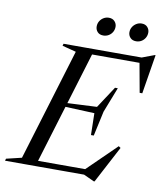

<svg xmlns="http://www.w3.org/2000/svg" viewBox="-132 -974 926 1080"><g transform="rotate(10 331.5 -433.5)"><path d="M251.5 -672.5 172.5 -693 176 -705H354L139.5 0H-34L-30.5 -12L57 -33ZM613.5 -683.5 666.5 -673.5H280.5L290.5 -705H622L692.5 -731.5H697L660.5 -507.5H645.5ZM477.5 27.5 417.5 0H75L85.5 -31.5H488L409 -22.5L582 -191.5L593.5 -183.5L482 27.5ZM433 -226H417L414.5 -350.5L187 -360L192.5 -377L423 -388L504 -511.5H520L464 -368ZM387.5 -789.5Q366 -789.5 354.2 -802.5Q342.5 -815.5 342.5 -833.5Q342.5 -850 350.5 -863.5Q358.5 -877 372.2 -885.2Q386 -893.5 402 -893.5Q423.5 -893.5 435.5 -880.2Q447.5 -867 447.5 -849.5Q447.5 -833 439.5 -819.2Q431.5 -805.5 417.8 -797.5Q404 -789.5 387.5 -789.5ZM575 -789.5Q553.5 -789.5 541.5 -802.5Q529.5 -815.5 529.5 -833.5Q529.5 -850 537.8 -863.5Q546 -877 559.8 -885.2Q573.5 -893.5 589.5 -893.5Q611 -893.5 622.8 -880.2Q634.5 -867 634.5 -849.5Q634.5 -833 626.5 -819.2Q618.5 -805.5 605 -797.5Q591.5 -789.5 575 -789.5Z"/></g></svg>

Font: Newsreader 60pt
Style: Italic
Weight: 400
Italic angle: -17°
Designer: Hugues Gentile
Foundry: Production Type
Version: Version 1.003